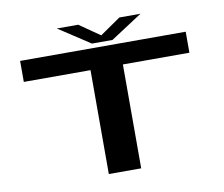

<svg xmlns="http://www.w3.org/2000/svg" viewBox="-86 -917 1194 1022"><g transform="rotate(-10 511.0 -405.5)"><path d="M421.5 0H596.5V-561.5H956V-675H61V-561.5H421.5ZM453.5 -699.5H564.5L735.5 -811H621.5L510 -734L399 -811H283.5Z"/></g></svg>

Font: Anybody ExtraExpanded SemiBold
Style: Regular
Weight: 600
Width: 8
Version: Version 1.113;gftools[0.9.25]